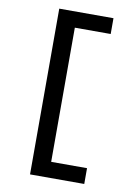

<svg xmlns="http://www.w3.org/2000/svg" viewBox="-102 -891 805 1102"><g transform="rotate(10 300.0 -340.0)"><path d="M152 143V-823H468V-731H259V51H468V143Z"/></g></svg>

Font: Iosevka Etoile Semibold
Style: Regular
Weight: 600
Designer: Belleve Invis
Foundry: Belleve Invis
Version: Version 22.1.2; ttfautohint (v1.8.4)